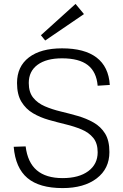

<svg xmlns="http://www.w3.org/2000/svg" viewBox="-20 -954 631 981"><path d="M300 7Q181 7 120 -44.5Q59 -96 50 -204L111 -206Q121 -124 168 -84Q215 -44 300 -44Q383 -44 431 -79.5Q479 -115 479 -176Q479 -222 456.5 -249.5Q434 -277 397 -292.5Q360 -308 316.5 -318.5Q273 -329 229 -341.5Q185 -354 148.5 -375.5Q112 -397 89.5 -434Q67 -471 67 -530Q67 -614 127.5 -660.5Q188 -707 297 -707Q412 -707 473.5 -660Q535 -613 541 -520L479 -516Q473 -587 428.5 -621.5Q384 -656 297 -656Q217 -656 172 -623Q127 -590 127 -530Q127 -483 149.5 -455Q172 -427 209 -411Q246 -395 290 -384.5Q334 -374 377.5 -361.5Q421 -349 458 -328Q495 -307 517 -271.5Q539 -236 539 -177Q539 -92 474 -42.5Q409 7 300 7ZM409 -882 211 -747 189 -774 366 -934Z"/></svg>

Font: Pathway Extreme 28pt ExtraLight
Style: Regular
Weight: 250
Designer: Eduardo Rodriguez Tunni
Foundry: Eduardo Rodriguez Tunni
Version: Version 1.001;gftools[0.9.26]